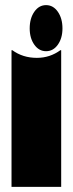

<svg xmlns="http://www.w3.org/2000/svg" viewBox="-20 -730 284 750"><path d="M219 0H25V-534H28Q69 -504 124 -504Q175 -504 216 -534H219ZM96 -619Q96 -581 114 -555.5Q132 -530 160 -530Q188 -530 206 -555.5Q224 -581 224 -619Q224 -658 206 -684Q188 -710 160 -710Q132 -710 114 -684Q96 -658 96 -619Z"/></svg>

Font: FFF_tuoi-tre Text
Style: Regular
Weight: 700
Designer: bBox Type GmbH
Foundry: bBox Type GmbH
Version: Version 1.001